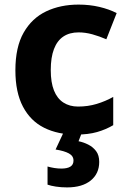

<svg xmlns="http://www.w3.org/2000/svg" viewBox="-20 -576 556 836"><path d="M311 10Q232 10 172.5 -19.5Q113 -49 80 -111.5Q47 -174 47 -270Q47 -371 83 -434Q119 -497 181 -526.5Q243 -556 322 -556Q370 -556 412.5 -546Q455 -536 488 -519L443 -405Q413 -418 382.5 -426.5Q352 -435 322 -435Q283 -435 256 -417Q229 -399 215 -362.5Q201 -326 201 -271Q201 -217 215 -182Q229 -147 256 -129.5Q283 -112 320 -112Q363 -112 401 -123.5Q439 -135 473 -154V-31Q441 -12 402.5 -1Q364 10 311 10ZM412 129Q412 180 375 210Q338 240 272 240Q246 240 223.5 236.5Q201 233 187 228V149Q201 153 216.5 155.5Q232 158 247 158Q273 158 286.5 149.5Q300 141 300 123Q300 103 280 92Q260 81 222 75L257 0H337L322 39Q343 43 364 53.5Q385 64 398.5 82Q412 100 412 129Z"/></svg>

Font: Noto Sans Lao Looped
Style: Bold
Weight: 700
Designer: Mark Frömberg, Ben Mitchell
Foundry: The Fontpad Ltd
Version: Version 1.001